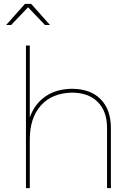

<svg xmlns="http://www.w3.org/2000/svg" viewBox="-20 -979 690 999"><path d="M557 -313V0H537V-313Q537 -400 488.5 -448.5Q440 -497 354 -497Q251 -495 193 -430.5Q135 -366 135 -253V0H115V-742H135V-368Q160 -438 216 -477Q272 -516 354 -517Q450 -517 503.5 -463Q557 -409 557 -313ZM240 -849H214L126 -941L38 -849H12L110 -959H142Z"/></svg>

Font: Gontserrat Thin
Style: Regular
Weight: 250
Designer: Julieta Ulanovsky
Foundry: Julieta Ulanovsky
Version: Version 6.001